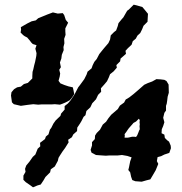

<svg xmlns="http://www.w3.org/2000/svg" viewBox="-20 -754 776 820"><path d="M109 37 90 24 80 14V-4L89 -20L87 -33L92 -47L106 -64L120 -84L131 -94L141 -119L152 -129L151 -144L172 -160L176 -171L187 -180L193 -200L199 -208L208 -226L218 -240L238 -259L241 -269L256 -286V-301L270 -312L281 -325L296 -347L300 -354L314 -381L321 -390L340 -416L350 -436L354 -448L371 -462L376 -476L383 -490L393 -502L404 -523L416 -538L425 -549L443 -570L450 -585L453 -603L467 -617L476 -624L483 -643L486 -655L499 -671L507 -680L523 -708L530 -713L551 -734L564 -731L588 -724L599 -711L612 -695L611 -679L610 -661L593 -644L587 -629L579 -613L567 -602L560 -589L547 -578L542 -563L526 -548L516 -537L518 -524L495 -504L493 -492L477 -476L479 -465L465 -449L450 -437L445 -424L437 -407L427 -395L411 -377L412 -362L399 -349L390 -330L374 -313L366 -296L349 -280L345 -262L337 -255L328 -237L322 -227L310 -209L309 -194L293 -180L287 -168L271 -157L273 -146L258 -122L247 -107L236 -90L230 -80L227 -67L214 -43L197 -31L194 -18L174 2L166 16L154 34L140 38L121 46ZM39 -309 31 -317 27 -346 29 -360 40 -373 53 -381 69 -384 82 -395 99 -400 118 -419V-429L119 -447L122 -457L126 -475L130 -490L135 -515L136 -527L131 -546L136 -561L120 -566L113 -573L108 -580L96 -594L86 -599L79 -604L68 -615L70 -628L69 -638L97 -654L115 -663L133 -667L143 -676L160 -683L182 -692L206 -701L227 -696L248 -698L254 -690L261 -669L271 -657L259 -633V-620L260 -605L254 -588L255 -569L251 -553L252 -540L244 -520L242 -504L236 -487L240 -467L233 -456L237 -440L235 -427L230 -409L238 -398L255 -391L273 -385L291 -381L294 -368L297 -352L288 -338L278 -326L259 -316L247 -311L236 -307L214 -309L199 -308H175H156L143 -307L122 -309L97 -306L69 -302ZM558 20 545 15 540 1 536 -18 528 -28 531 -40 536 -65 542 -82 524 -88 501 -92 482 -90H465H446L432 -89L403 -91L390 -92L371 -102L367 -114L373 -133V-147L385 -160L386 -175L393 -186L407 -200L419 -222L433 -234L443 -249L455 -264L483 -288L492 -303L510 -316L517 -329L532 -338L550 -352L571 -370L596 -392L611 -399L630 -406L648 -416L666 -415L682 -413L691 -408L700 -393L701 -358L696 -341L694 -324L692 -311L689 -302V-282L682 -272L677 -251L682 -232L677 -216L671 -202L670 -185L682 -179L684 -165L694 -155L702 -149L709 -132L710 -121L703 -101L682 -94L668 -87L653 -83L650 -66L656 -54L645 -27L631 -3L622 12L606 16L585 22ZM512 -166H525L531 -167L544 -170H554L561 -169L566 -176L571 -188L574 -196L577 -202L576 -215L577 -223L576 -232L577 -241L573 -247L561 -235L550 -229L545 -223L530 -206L525 -199L519 -190L512 -181L513 -176Z"/></svg>

Font: Winky Rough
Style: Bold Italic
Weight: 700
Italic angle: -8.97852°
Designer: Simon Atzbach
Foundry: typofactur
Version: Version 1.206; ttfautohint (v1.8.4.7-5d5b)